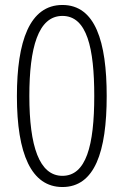

<svg xmlns="http://www.w3.org/2000/svg" viewBox="-20 -744 498 772"><path d="M409 -358C409 -577 363 -724 231 -724C99 -724 48 -578 48 -357C48 -125 106 8 231 8C361 8 409 -134 409 -358ZM98 -358C98 -551 133 -680 231 -680C330 -680 359 -550 359 -358C359 -158 326 -37 231 -37C138 -37 98 -156 98 -358Z"/></svg>

Font: Noto Sans Armenian Condensed ExtraLight
Style: Regular
Weight: 200
Width: 3
Designer: Monotype Design Team
Foundry: Monotype Imaging Inc.
Version: Version 2.008